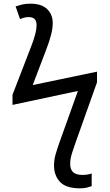

<svg xmlns="http://www.w3.org/2000/svg" viewBox="-20 -785 596 1045"><path d="M415 240Q340 240 307 205.5Q274 171 274 115Q274 86 282 57.5Q290 29 303 -8L404 -290L48 -214V-269L148 -528Q162 -563 170.5 -594.5Q179 -626 179 -649Q179 -692 136 -692Q114 -692 89 -681L65 -750Q79 -755 98.5 -760Q118 -765 146 -765Q206 -765 236.5 -735.5Q267 -706 267 -660Q267 -630 257.5 -593.5Q248 -557 229 -508L158 -322L508 -395V-337L392 -11Q380 23 373.5 43.5Q367 64 364.5 78Q362 92 362 108Q362 137 378 152Q394 167 429 167Q446 167 459 164.5Q472 162 479 159V228Q466 233 450.5 236.5Q435 240 415 240Z"/></svg>

Font: Go Noto Current
Style: Regular
Weight: 400
Designer: Monotype Design Team
Foundry: Monotype Imaging Inc.
Version: Version 2.007; ttfautohint (v1.8) -l 8 -r 50 -G 200 -x 14 -D